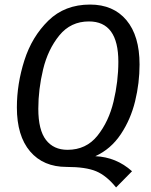

<svg xmlns="http://www.w3.org/2000/svg" viewBox="-20 -720 663 842"><path d="M398 -35Q490 -31 559 31L489 102Q447 50 401.5 31Q356 12 272 12Q170 12 112 -56Q54 -124 54 -249Q54 -352 87 -455.5Q120 -559 192 -629.5Q264 -700 375 -700Q477 -700 534.5 -631.5Q592 -563 592 -437Q592 -356 572.5 -276Q553 -196 509.5 -131Q466 -66 398 -35ZM276 -63Q358 -63 407.5 -125Q457 -187 478 -275Q499 -363 499 -449Q499 -626 370 -626Q290 -626 240 -564.5Q190 -503 169 -415.5Q148 -328 148 -243Q148 -150 181.5 -106.5Q215 -63 276 -63Z"/></svg>

Font: Fira Sans Condensed
Style: Italic
Weight: 400
Width: 3
Italic angle: -8°
Designer: bBox Type GmbH & Carrois Corporate GbR & Edenspiekermann AG
Foundry: bBox Type GmbH & Carrois Corporate GbR & Edenspiekermann AG
Version: Version 4.301